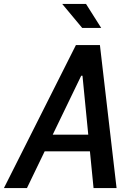

<svg xmlns="http://www.w3.org/2000/svg" viewBox="-48 -960 688 980"><path d="M547 0 462 -730H339.5L-28 0H89.5L180 -187.5H411L429.5 0ZM468.5 -817.5 391 -940H269.5L371.5 -817.5ZM221 -272.5 366.5 -573.5H373L402.5 -272.5Z"/></svg>

Font: Monaspace Neon Medium
Style: Italic
Weight: 500
Italic angle: -11°
Designer: Riley Cran & the Lettermatic Team
Foundry: Lettermatic
Version: Version 1.200 (Monaspace Neon)